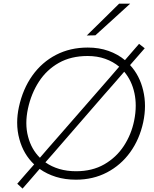

<svg xmlns="http://www.w3.org/2000/svg" viewBox="-20 -990 858 1068"><path d="M105.5 59 76 32Q100.5 3.5 123.8 -23Q147 -49.5 170 -75.5Q110.5 -132 88 -215.5Q75.5 -260 75.5 -308Q75.5 -349.5 85 -394Q107 -495.5 160.2 -570Q213.5 -644.5 292 -685Q370.5 -725.5 468 -725.5Q531 -725.5 583.2 -707Q635.5 -688.5 675 -655.5L714 -700.5Q733.5 -723 753.5 -746L785 -721.5Q764 -697.5 743.8 -674.2Q723.5 -651 703.5 -628Q757 -570 776.5 -486.5Q786.5 -445 786.5 -400.5Q786.5 -356.5 776.5 -309.5Q756 -215 704.2 -143.2Q652.5 -71.5 575.2 -31Q498 9.5 402.5 9.5Q342 9.5 291.2 -6.2Q240.5 -22 200.5 -50.5Q177 -23 153.5 4Q130 31 105.5 59ZM135.5 -386Q126.5 -344 126.5 -305.5Q126.5 -266 136 -230.5Q154 -160 202 -112.5Q226 -140.5 250.8 -169Q275.5 -197.5 302.5 -228L524.5 -482.5Q556.5 -519.5 586 -553Q615 -586.5 643 -619Q609.5 -647 565.2 -662.8Q521 -678.5 467.5 -678.5Q375 -678.5 307.2 -640.2Q239.5 -602 196.5 -535.8Q153.5 -469.5 135.5 -386ZM403 -37.5Q493.5 -37.5 560.2 -76Q627 -114.5 668.8 -178.2Q710.5 -242 726 -318Q735 -361.5 735 -402Q735 -438 728 -471Q713 -541.5 671 -591Q644 -560 616.5 -528Q588.5 -496 558 -461.5L331.5 -200.5Q305.5 -170.5 281 -142.2Q256.5 -114 232.5 -87Q266.5 -63 309.5 -50.2Q352.5 -37.5 403 -37.5ZM462.5 -792.5Q509 -838 553 -881.2Q597 -924.5 642.5 -969.5H704Q655.5 -925 607.5 -881.5L510.5 -793.5Z"/></svg>

Font: Heraclito ExtraLight
Style: Italic
Weight: 200
Italic angle: -12°
Designer: Kostas Bartsokas (font) & Cristiano Sobral (main changes)
Foundry: Kostas Bartsokas (font) & Cristiano Sobral (main changes)
Version: Version 1.00;July 8, 2020;FontCreator 13.0.0.2655 64-bit